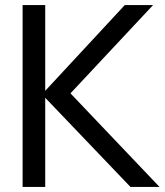

<svg xmlns="http://www.w3.org/2000/svg" viewBox="-20 -740 652 760"><path d="M69.5 -720H159V-380.5L474 -720H586L259 -370.5L611.5 0H496.5L159 -353V0H69.5Z"/></svg>

Font: Vela Sans Med
Style: Regular
Weight: 500
Designer: Principal design: Mikhail Sharanda - project Manrope.
Design modification: Ravid Balaliev
Foundry: Mikhail Sharanda
Version: Version 1.001